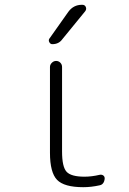

<svg xmlns="http://www.w3.org/2000/svg" viewBox="-20 -775 540 805"><path d="M397.5 -42Q406.2 -43.9 412.6 -39.6Q418.9 -35.2 418.9 -27.3Q418.9 -21.5 416.5 -14.6Q414.1 -7.8 409.2 -3.4Q404.3 1 397.5 2Q362.3 9.8 329.1 9.8Q249 9.8 219.2 -21Q189.5 -51.8 189.5 -134.8V-494.1Q189.5 -503.9 197.3 -511.7Q205.1 -519.5 215.3 -519.5Q225.6 -519.5 232.9 -512.2Q240.2 -504.9 240.2 -494.1V-139.6Q240.2 -75.2 259.3 -54.7Q278.3 -34.2 334 -34.2Q364.3 -34.2 397.5 -42ZM199.2 -589.8Q191.4 -589.8 187 -597.7Q182.6 -605.5 186.5 -612.3L266.6 -725.6Q288.1 -754.9 323.2 -754.9H325.2Q335.9 -754.9 339.8 -745.6Q343.8 -736.3 336.9 -727.5L241.2 -610.4Q226.6 -589.8 199.2 -589.8Z"/></svg>

Font: Rounded-L Mgen+ 1m light
Style: Regular
Weight: 200
Designer: [Source Han Sans]
Ryoko NISHIZUKA  (kana & ideographs); Paul D. Hunt (Latin, Greek & Cyrillic); Wenlong ZHANG  (bopomofo
Version: Version 1.059.20150602